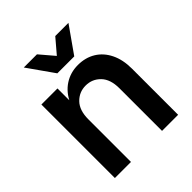

<svg xmlns="http://www.w3.org/2000/svg" viewBox="-201 -853 979 979"><g transform="rotate(-45 289.0 -363.5)"><path d="M401 0V-307Q401 -372 368.5 -405.5Q336 -439 289 -439Q242 -439 209.5 -405.5Q177 -372 177 -307H147Q147 -380 171 -432.5Q195 -485 238 -513Q281 -541 335 -541Q389 -541 430 -516Q471 -491 494 -444Q517 -397 517 -333V0ZM61 0V-530H177V0ZM237 -585 358 -727H453L353 -585ZM231 -585 131 -727H226L347 -585Z"/></g></svg>

Font: Radio Canada Big Medium
Style: Regular
Weight: 500
Designer: Étienne Aubert Bonn
Foundry: Coppers and Brasses
Version: Version 1.001